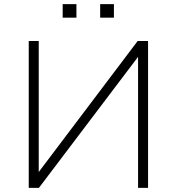

<svg xmlns="http://www.w3.org/2000/svg" viewBox="-20 -902 849 922"><path d="M118 0V-705H166V-76L641 -705H691V0H643V-629L167 0ZM461 -817V-882H527V-817ZM281 -817V-882H347V-817Z"/></svg>

Font: Nunito Sans 7pt ExtraLight
Style: Regular
Weight: 250
Designer: Vernon Adams
Foundry: Vernon Adams
Version: Version 3.101;gftools[0.9.27]